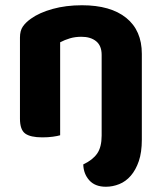

<svg xmlns="http://www.w3.org/2000/svg" viewBox="-20 -516 617 731"><path d="M297 110Q333 93 350 68.5Q367 44 367 0V-307Q367 -342 346 -359Q325 -376 290 -376Q266 -376 246 -370Q226 -364 209 -355V-1Q199 2 181 4.5Q163 7 141 7Q96 7 76 -7.5Q56 -22 56 -64V-373Q56 -399 67 -415Q78 -431 98 -445Q130 -468 180.5 -482Q231 -496 292 -496Q401 -496 460.5 -448Q520 -400 520 -311V16Q520 64 508.5 97.5Q497 131 478 153Q459 175 434 185Q409 195 383 195Q342 195 320 170.5Q298 146 297 110Z"/></svg>

Font: Baloo 2
Style: Bold
Weight: 700
Designer: Sarang Kulkarni and Ek Type
Foundry: Ek Type
Version: Version 1.640;hotconv 1.0.111;makeotfexe 2.5.65597; ttfautoh